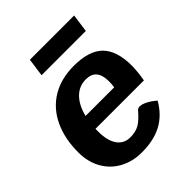

<svg xmlns="http://www.w3.org/2000/svg" viewBox="-210 -867 1000 1000"><g transform="rotate(-45 290.0 -367.0)"><path d="M167 -248V-227Q167 -161 192.5 -124.5Q218 -88 265 -88Q303 -88 330 -103Q357 -118 390 -157Q399 -168 412 -168Q429 -168 452.5 -156Q476 -144 500 -123Q461 -55 400.5 -22.5Q340 10 252 10Q183 10 129.5 -19.5Q76 -49 46.5 -102Q17 -155 17 -224Q17 -327 53.5 -403Q90 -479 158 -519.5Q226 -560 319 -560Q431 -560 482.5 -508.5Q534 -457 534 -346Q534 -308 524 -248ZM178 -332H389Q392 -355 392 -374Q392 -466 314 -466Q264 -466 229 -431Q194 -396 178 -332ZM180 -744H506L492 -644H166Z"/></g></svg>

Font: Krub
Style: Bold Italic
Weight: 700
Italic angle: -8°
Designer: Ekaluck Peanpanawate
Foundry: Cadson Demak Co.,Ltd.
Version: Version 1.000; ttfautohint (v1.6)